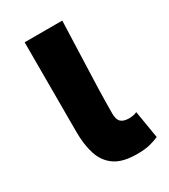

<svg xmlns="http://www.w3.org/2000/svg" viewBox="-149 -638 638 725"><g transform="rotate(-30 170.0 -275.0)"><path d="M233 14Q172 14 138 -9Q104 -32 90 -74Q76 -116 76 -172V-564H240Q238 -498 235 -424Q232 -350 230 -282.5Q228 -215 228 -166Q228 -139 239.5 -128.5Q251 -118 275 -118Q282 -118 291.5 -119.5Q301 -121 309 -125L329 -5Q311 3 289.5 8.5Q268 14 233 14Z"/></g></svg>

Font: Noto Sans JP ExtraBold
Style: Regular
Weight: 800
Designer: Ryoko NISHIZUKA  (kana, bopomofo & ideographs); Paul D. Hunt (Latin, Greek & Cyrillic); Sandoll Communications , Soo-you
Foundry: Adobe
Version: Version 2.004-H2;hotconv 1.0.118;makeotfexe 2.5.65603